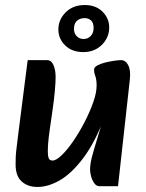

<svg xmlns="http://www.w3.org/2000/svg" viewBox="-20 -730 579 763"><path d="M129 13Q90 13 66 -9Q42 -31 42 -76Q42 -91 42.5 -105Q43 -119 45.5 -139.5Q48 -160 52 -193L90 -491H167Q184 -491 192.5 -471.5Q201 -452 201 -424Q201 -403 198 -369Q195 -335 189 -294L177 -210Q173 -182 171.5 -162Q170 -142 170 -128Q170 -111 173.5 -101.5Q177 -92 189 -92Q203 -92 225 -113Q247 -134 271 -169Q295 -204 316 -244.5Q337 -285 350.5 -323.5Q364 -362 364 -390Q364 -413 358.5 -428.5Q353 -444 354 -454Q354 -463 367 -470Q380 -477 398 -481.5Q416 -486 433.5 -488.5Q451 -491 461 -491Q479 -491 489.5 -471Q500 -451 496 -414L449 10H375Q363 10 354.5 -2Q346 -14 342 -29.5Q338 -45 338 -55Q338 -78 345 -105Q352 -132 365 -174Q378 -216 396 -282V-265Q357 -163 311 -102Q265 -41 218.5 -14Q172 13 129 13ZM311 -523Q266 -523 239 -549.5Q212 -576 212 -613Q212 -652 241 -681Q270 -710 317 -710Q361 -710 387.5 -683.5Q414 -657 414 -621Q414 -581 385 -552Q356 -523 311 -523ZM312 -575Q329 -575 340.5 -587Q352 -599 352 -619Q352 -639 342 -648.5Q332 -658 316 -658Q298 -658 286 -647.5Q274 -637 274 -615Q274 -597 285 -586Q296 -575 312 -575Z"/></svg>

Font: Alkatra Medium
Style: Regular
Weight: 500
Designer: Suman Bhandary
Version: Version 1.100;gftools[0.9.22]